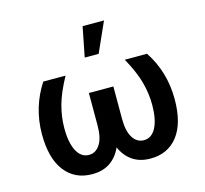

<svg xmlns="http://www.w3.org/2000/svg" viewBox="-112 -908 1117 1044"><g transform="rotate(-15 447.0 -385.5)"><path d="M611.2 9.9Q551.5 9.9 510.5 -17.9Q469.5 -45.8 447.1 -96.6Q424.7 -45.8 383.7 -17.9Q342.7 9.9 283 9.9Q185.7 9.9 129.6 -62Q73.5 -133.9 73.5 -271V-272.7Q73.9 -347.7 94.6 -416.5Q115.4 -485.4 154.8 -545.5H280.2Q234.7 -462.7 217.2 -398.3Q199.6 -333.8 199.6 -270.6Q199.6 -188.6 224.1 -142.2Q248.6 -95.9 292.6 -95.9Q331 -95.9 354.6 -132.5Q378.2 -169 378.2 -237.9V-421.2H516V-237.9Q516 -169 539.4 -132.5Q562.9 -95.9 601.6 -95.9Q645.6 -95.9 669.9 -142.2Q694.2 -188.6 694.2 -270.6Q694.2 -333.8 676.8 -398.3Q659.4 -462.7 613.6 -545.5H739Q820.3 -421.9 820.3 -269.2Q820.3 -133.2 764.6 -61.6Q708.8 9.9 611.2 9.9ZM484.7 -613.3H406.2L439.3 -781.2H559.7Z"/></g></svg>

Font: Linik Sans SemiBold
Style: Regular
Weight: 600
Designer: Rasmus Andersson (font), Cristiano Sobral (main changes)
Foundry: rsms
Version: Version 3.018;June 1, 2022;FontCreator 14.0.0.2814 64-bit; t